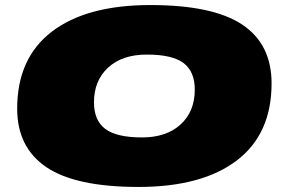

<svg xmlns="http://www.w3.org/2000/svg" viewBox="-20 -730 1120 760"><path d="M528 10Q280 10 164 -68Q48 -146 48 -300Q48 -500 185.5 -605Q323 -710 575 -710Q823 -710 939 -632.5Q1055 -555 1055 -400Q1055 -200 917.5 -95Q780 10 528 10ZM542 -186Q639 -186 695 -237.5Q751 -289 751 -375Q751 -447 706.5 -480.5Q662 -514 561 -514Q464 -514 408 -462.5Q352 -411 352 -325Q352 -253 397 -219.5Q442 -186 542 -186Z"/></svg>

Font: Georama ExtraExtended Black
Style: Italic
Weight: 900
Width: 8
Italic angle: -9°
Designer: Jean-Baptiste Levee
Foundry: Production Type
Version: Version 1.000